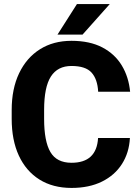

<svg xmlns="http://www.w3.org/2000/svg" viewBox="-20 -924 695 954"><path d="M467.3 -238.3H625.5Q621.6 -165 585.9 -109.1Q550.3 -53.2 486.6 -21.7Q422.9 9.8 335.4 9.8Q242.7 9.8 176 -32Q109.4 -73.7 73.7 -150.6Q38.1 -227.5 38.1 -333.5V-377Q38.1 -482.9 75 -560.1Q111.8 -637.2 178.5 -679.2Q245.1 -721.2 335 -721.2Q425.8 -721.2 488.3 -688.5Q550.8 -655.8 585.2 -598.6Q619.6 -541.5 626.5 -468.3H467.8Q464.4 -530.8 434.8 -563.5Q405.3 -596.2 335 -596.2Q266.6 -596.2 232.9 -543.9Q199.2 -491.7 199.2 -377.9V-333.5Q199.2 -221.7 230.5 -168.5Q261.7 -115.2 335.4 -115.2Q460 -115.2 467.3 -238.3ZM265.6 -752 362.3 -903.8H525.4L390.1 -752Z"/></svg>

Font: Vazirmatn RD FD ExtraBold
Style: Regular
Weight: 800
Designer: Saber Rastikerdar
Foundry: Saber Rastikerdar
Version: Version 33.003